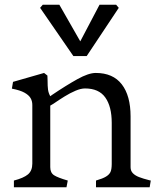

<svg xmlns="http://www.w3.org/2000/svg" viewBox="-20 -788 675 808"><path d="M116 -346.2V-99.5Q116 -69.8 97.8 -54.2Q79.5 -38.8 38.5 -28.2V0H259.8L265.2 -28.2Q223.5 -40.2 207.5 -50.5Q191.5 -60.8 191.5 -84.5V-343.5Q198.8 -347.5 205 -351.5Q228.2 -367.5 251.6 -382Q275 -396.5 297.6 -406.1Q320.2 -415.8 337.8 -415.8Q396.2 -415.8 423.2 -377.6Q450.2 -339.5 450.2 -271V-99.5V-97.5Q450 -74.8 444.8 -63.9Q439.5 -53 426 -44.8Q412.5 -36.5 384 -28.2V0H609.8L614.5 -28.2L610.5 -29Q581 -36.5 564.9 -42.9Q548.8 -49.2 539.1 -59.1Q529.5 -69 529.5 -84.5V-298Q529.5 -385.2 492.5 -433.1Q455.5 -481 383 -481Q352.8 -481 305.9 -455Q259 -429 198.5 -388.2L191.5 -383Q184 -396.8 182.1 -410.8Q180.2 -424.8 180.2 -449.5L179.5 -470L165.5 -481L34.8 -443.5L30 -415Q64.8 -408.2 82.9 -398.1Q101 -388 108.5 -375.4Q116 -362.8 116 -346.2ZM148.8 -755 159.8 -768H229.8L317.8 -614L398.8 -768H468.8L479.8 -755L344.8 -552H288.8Z"/></svg>

Font: TMT Limkin
Style: Regular
Weight: 400
Designer: Gabriel Drozdov
Version: Version 1.000;Glyphs 3.1.2 (3151)